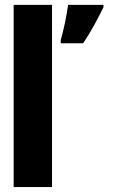

<svg xmlns="http://www.w3.org/2000/svg" viewBox="-20 -762 510 782"><path d="M191.9 -742.2V0H35.6V-742.2ZM401.4 -742.2V-732.4Q385.3 -699.7 365.2 -662.6Q345.2 -625.5 318.8 -585.9H227.5V-599.1Q235.8 -627.4 244.6 -669.2Q253.4 -710.9 257.3 -742.2Z"/></svg>

Font: Lunasima
Style: Bold
Weight: 700
Designer: The DocRepair Project, Monotype Design Team
Foundry: Google
Version: Version 2.009